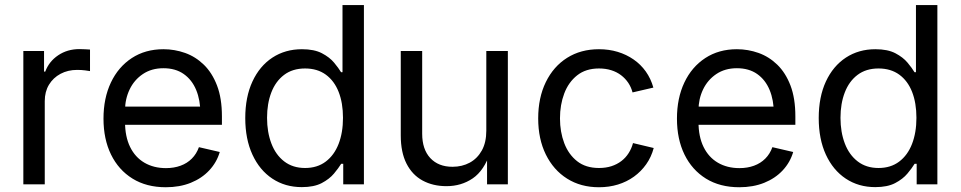

<svg xmlns="http://www.w3.org/2000/svg" viewBox="-20 -748 3898 779"><path d="M74.7 0V-541H158.7V-457.5H163.6Q178.7 -498.5 216.1 -523.7Q253.4 -548.8 302.2 -548.8Q312.5 -548.8 325.2 -548.1Q337.9 -547.4 345.2 -546.9V-459.5Q341.3 -460.4 325.9 -462.4Q310.5 -464.4 293 -464.4Q255.4 -464.4 225.6 -448.5Q195.8 -432.6 178.7 -404.3Q161.6 -376 161.6 -337.9V0Z M652.8 11.7Q574.2 11.7 517.6 -23.4Q460.9 -58.6 430.4 -121.1Q399.9 -183.6 399.9 -266.6Q399.9 -349.6 429.9 -413.1Q460 -476.6 514.9 -512.5Q569.8 -548.3 643.1 -548.3Q688.5 -548.3 731 -533.2Q773.4 -518.1 807.1 -485.4Q840.8 -452.6 860.6 -400.9Q880.4 -349.1 880.4 -275.9V-241.7H456.5V-315.4H833.5L793 -288.6Q793 -341.8 775.9 -383.1Q758.8 -424.3 725.3 -447.8Q691.9 -471.2 643.1 -471.2Q594.7 -471.2 559.6 -447.5Q524.4 -423.8 505.9 -385Q487.3 -346.2 487.3 -300.3V-253.4Q487.3 -193.8 507.8 -151.9Q528.3 -109.9 565.9 -87.9Q603.5 -65.9 653.3 -65.9Q686 -65.9 712.6 -75.7Q739.3 -85.4 758.3 -104.5Q777.3 -123.5 787.1 -150.9L871.6 -131.3Q859.4 -89.4 829.1 -56.9Q798.8 -24.4 753.9 -6.3Q709 11.7 652.8 11.7Z M1204.6 11.2Q1136.7 11.2 1085 -23.2Q1033.2 -57.6 1004.2 -120.6Q975.1 -183.6 975.1 -269Q975.1 -354.5 1004.2 -417.2Q1033.2 -480 1085.2 -514.2Q1137.2 -548.3 1205.1 -548.3Q1254.9 -548.3 1286.1 -532Q1317.4 -515.6 1335.4 -493.9Q1353.5 -472.2 1363.8 -455.1H1369.6V-727.5H1456.5V0H1372.6V-83.5H1364.3Q1353.5 -65.9 1335 -43.7Q1316.4 -21.5 1285.2 -5.1Q1253.9 11.2 1204.6 11.2ZM1217.8 -66.4Q1267.1 -66.4 1301.5 -92.3Q1335.9 -118.2 1353.8 -164.1Q1371.6 -210 1371.6 -270Q1371.6 -330.1 1354 -375Q1336.4 -419.9 1302 -445.1Q1267.6 -470.2 1217.8 -470.2Q1167 -470.2 1132.6 -444.1Q1098.1 -418 1080.8 -372.8Q1063.5 -327.6 1063.5 -270Q1063.5 -211.9 1081.1 -165.8Q1098.6 -119.6 1133.3 -93Q1168 -66.4 1217.8 -66.4Z M1791.5 7.3Q1736.8 7.3 1694.8 -15.4Q1652.8 -38.1 1629.4 -84Q1606 -129.9 1606 -198.7V-541H1692.9V-205.6Q1692.9 -142.1 1725.8 -106.7Q1758.8 -71.3 1815.9 -71.3Q1855 -71.3 1886 -88.1Q1917 -105 1935.1 -137.7Q1953.1 -170.4 1953.1 -217.8V-541H2040.5V0H1956.1V-130.9H1969.7Q1944.3 -55.7 1897.9 -24.2Q1851.6 7.3 1791.5 7.3Z M2410.2 11.7Q2336.4 11.7 2281 -23.2Q2225.6 -58.1 2194.6 -121.1Q2163.6 -184.1 2163.6 -267.6Q2163.6 -351.6 2194.6 -415Q2225.6 -478.5 2281 -513.4Q2336.4 -548.3 2410.2 -548.3Q2450.7 -548.3 2486.1 -537.6Q2521.5 -526.9 2550.5 -506.8Q2579.6 -486.8 2600.1 -458Q2620.6 -429.2 2630.9 -392.6L2546.4 -373Q2541 -394 2529.1 -411.9Q2517.1 -429.7 2499.8 -442.9Q2482.4 -456.1 2460 -463.1Q2437.5 -470.2 2410.2 -470.2Q2356.9 -470.2 2321.8 -442.4Q2286.6 -414.6 2269.3 -368.7Q2252 -322.8 2252 -267.6Q2252 -212.9 2269.3 -167.2Q2286.6 -121.6 2321.5 -94Q2356.4 -66.4 2410.2 -66.4Q2438 -66.4 2460.7 -73.7Q2483.4 -81.1 2501 -94.5Q2518.6 -107.9 2530.5 -126.7Q2542.5 -145.5 2548.3 -167.5L2632.3 -147.5Q2622.6 -110.8 2601.8 -81.5Q2581.1 -52.2 2552 -31.2Q2522.9 -10.3 2487.1 0.7Q2451.2 11.7 2410.2 11.7Z M2979.5 11.7Q2900.9 11.7 2844.2 -23.4Q2787.6 -58.6 2757.1 -121.1Q2726.6 -183.6 2726.6 -266.6Q2726.6 -349.6 2756.6 -413.1Q2786.6 -476.6 2841.6 -512.5Q2896.5 -548.3 2969.7 -548.3Q3015.1 -548.3 3057.6 -533.2Q3100.1 -518.1 3133.8 -485.4Q3167.5 -452.6 3187.3 -400.9Q3207 -349.1 3207 -275.9V-241.7H2783.2V-315.4H3160.2L3119.6 -288.6Q3119.6 -341.8 3102.5 -383.1Q3085.4 -424.3 3052 -447.8Q3018.6 -471.2 2969.7 -471.2Q2921.4 -471.2 2886.2 -447.5Q2851.1 -423.8 2832.5 -385Q2814 -346.2 2814 -300.3V-253.4Q2814 -193.8 2834.5 -151.9Q2855 -109.9 2892.6 -87.9Q2930.2 -65.9 2980 -65.9Q3012.7 -65.9 3039.3 -75.7Q3065.9 -85.4 3085 -104.5Q3104 -123.5 3113.8 -150.9L3198.2 -131.3Q3186 -89.4 3155.8 -56.9Q3125.5 -24.4 3080.6 -6.3Q3035.6 11.7 2979.5 11.7Z M3531.2 11.2Q3463.4 11.2 3411.6 -23.2Q3359.9 -57.6 3330.8 -120.6Q3301.8 -183.6 3301.8 -269Q3301.8 -354.5 3330.8 -417.2Q3359.9 -480 3411.9 -514.2Q3463.9 -548.3 3531.7 -548.3Q3581.5 -548.3 3612.8 -532Q3644 -515.6 3662.1 -493.9Q3680.2 -472.2 3690.4 -455.1H3696.3V-727.5H3783.2V0H3699.2V-83.5H3690.9Q3680.2 -65.9 3661.6 -43.7Q3643.1 -21.5 3611.8 -5.1Q3580.6 11.2 3531.2 11.2ZM3544.4 -66.4Q3593.8 -66.4 3628.2 -92.3Q3662.6 -118.2 3680.4 -164.1Q3698.2 -210 3698.2 -270Q3698.2 -330.1 3680.7 -375Q3663.1 -419.9 3628.7 -445.1Q3594.2 -470.2 3544.4 -470.2Q3493.7 -470.2 3459.2 -444.1Q3424.8 -418 3407.5 -372.8Q3390.1 -327.6 3390.1 -270Q3390.1 -211.9 3407.7 -165.8Q3425.3 -119.6 3460 -93Q3494.6 -66.4 3544.4 -66.4Z"/></svg>

Font: Inter 17pt
Style: Regular
Weight: 400
Version: Version 4.001;git-66647c0bb